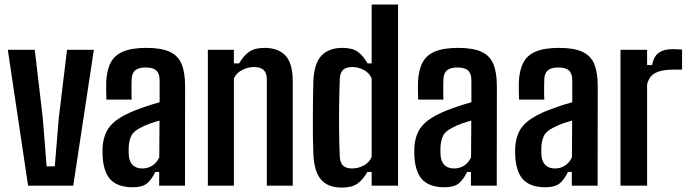

<svg xmlns="http://www.w3.org/2000/svg" viewBox="-20 -820 3038 848"><path d="M104 0 14.5 -600H133.5L169 -298L186 -85.5H222L239.5 -298L276 -600H394.5L303.5 0Z M566.5 7Q503.5 7 471.2 -23.8Q439 -54.5 433.5 -124Q433 -134.5 432.8 -147.5Q432.5 -160.5 433 -170.5Q436 -209 449.8 -237.5Q463.5 -266 493.5 -288.5Q523.5 -311 574 -331.5Q601 -342 627.8 -351Q654.5 -360 685 -368.5V-465Q685 -495 670.5 -508.5Q656 -522 623 -522Q594.5 -522 578.8 -510.5Q563 -499 561.5 -471Q561 -461 560.8 -441.8Q560.5 -422.5 560.8 -404.5Q561 -386.5 561.5 -380H450Q449.5 -394 449 -415.5Q448.5 -437 449 -457.5Q451.5 -510 468.8 -543.2Q486 -576.5 524.2 -592.5Q562.5 -608.5 627 -608.5Q692.5 -608.5 729.8 -591.2Q767 -574 782.2 -536.8Q797.5 -499.5 797.5 -440L797 0H683V-60.5H666Q650 -27 629.2 -10Q608.5 7 566.5 7ZM608.5 -76Q634 -76 653.5 -89Q673 -102 683.5 -125L684.5 -287.5Q664.5 -282 643.5 -274.8Q622.5 -267.5 601 -256Q569 -240.5 559.2 -218.8Q549.5 -197 548.5 -170.5Q548 -157.5 548.2 -150Q548.5 -142.5 549 -132Q551.5 -105.5 566.5 -90.8Q581.5 -76 608.5 -76Z M898 0V-600H1013V-540H1036Q1055.5 -573.5 1080 -591Q1104.5 -608.5 1148 -608.5Q1209.5 -608.5 1241.2 -574Q1273 -539.5 1273 -461V0H1158.5V-470.5Q1158 -498.5 1144 -511.2Q1130 -524 1101 -524Q1075 -524 1049 -510.5Q1023 -497 1013 -473.5V0Z M1490 8.5Q1429.5 8.5 1398.8 -25.8Q1368 -60 1364 -139Q1362.5 -172 1362 -214.8Q1361.5 -257.5 1361.8 -302.5Q1362 -347.5 1362.5 -388.8Q1363 -430 1364 -461Q1367.5 -541 1400.2 -574.8Q1433 -608.5 1492 -608.5Q1537 -608.5 1560.5 -591.2Q1584 -574 1603.5 -540H1621.5V-800H1738V0H1621.5V-60.5H1602.5Q1583.5 -26.5 1558.8 -9Q1534 8.5 1490 8.5ZM1535.5 -76Q1562 -76 1586.5 -89Q1611 -102 1621.5 -127V-473.5Q1611 -498.5 1586.5 -511.2Q1562 -524 1536 -524Q1508 -524 1495.2 -511.5Q1482.5 -499 1481 -473.5Q1478.5 -417 1477.8 -356.8Q1477 -296.5 1477.8 -238.2Q1478.5 -180 1480.5 -131Q1482 -101.5 1494.8 -88.8Q1507.5 -76 1535.5 -76Z M1943.5 7Q1880.5 7 1848.2 -23.8Q1816 -54.5 1810.5 -124Q1810 -134.5 1809.8 -147.5Q1809.5 -160.5 1810 -170.5Q1813 -209 1826.8 -237.5Q1840.5 -266 1870.5 -288.5Q1900.5 -311 1951 -331.5Q1978 -342 2004.8 -351Q2031.5 -360 2062 -368.5V-465Q2062 -495 2047.5 -508.5Q2033 -522 2000 -522Q1971.5 -522 1955.8 -510.5Q1940 -499 1938.5 -471Q1938 -461 1937.8 -441.8Q1937.5 -422.5 1937.8 -404.5Q1938 -386.5 1938.5 -380H1827Q1826.5 -394 1826 -415.5Q1825.5 -437 1826 -457.5Q1828.5 -510 1845.8 -543.2Q1863 -576.5 1901.2 -592.5Q1939.5 -608.5 2004 -608.5Q2069.5 -608.5 2106.8 -591.2Q2144 -574 2159.2 -536.8Q2174.5 -499.5 2174.5 -440L2174 0H2060V-60.5H2043Q2027 -27 2006.2 -10Q1985.5 7 1943.5 7ZM1985.5 -76Q2011 -76 2030.5 -89Q2050 -102 2060.5 -125L2061.5 -287.5Q2041.5 -282 2020.5 -274.8Q1999.5 -267.5 1978 -256Q1946 -240.5 1936.2 -218.8Q1926.5 -197 1925.5 -170.5Q1925 -157.5 1925.2 -150Q1925.5 -142.5 1926 -132Q1928.5 -105.5 1943.5 -90.8Q1958.5 -76 1985.5 -76Z M2389 7Q2326 7 2293.8 -23.8Q2261.5 -54.5 2256 -124Q2255.5 -134.5 2255.2 -147.5Q2255 -160.5 2255.5 -170.5Q2258.5 -209 2272.2 -237.5Q2286 -266 2316 -288.5Q2346 -311 2396.5 -331.5Q2423.5 -342 2450.2 -351Q2477 -360 2507.5 -368.5V-465Q2507.5 -495 2493 -508.5Q2478.5 -522 2445.5 -522Q2417 -522 2401.2 -510.5Q2385.5 -499 2384 -471Q2383.5 -461 2383.2 -441.8Q2383 -422.5 2383.2 -404.5Q2383.5 -386.5 2384 -380H2272.5Q2272 -394 2271.5 -415.5Q2271 -437 2271.5 -457.5Q2274 -510 2291.2 -543.2Q2308.5 -576.5 2346.8 -592.5Q2385 -608.5 2449.5 -608.5Q2515 -608.5 2552.2 -591.2Q2589.5 -574 2604.8 -536.8Q2620 -499.5 2620 -440L2619.5 0H2505.5V-60.5H2488.5Q2472.5 -27 2451.8 -10Q2431 7 2389 7ZM2431 -76Q2456.5 -76 2476 -89Q2495.5 -102 2506 -125L2507 -287.5Q2487 -282 2466 -274.8Q2445 -267.5 2423.5 -256Q2391.5 -240.5 2381.8 -218.8Q2372 -197 2371 -170.5Q2370.5 -157.5 2370.8 -150Q2371 -142.5 2371.5 -132Q2374 -105.5 2389 -90.8Q2404 -76 2431 -76Z M2720.5 0V-600H2838V-532.5H2860Q2867.5 -572 2890.2 -587.5Q2913 -603 2950.5 -603Q2962 -603 2973 -602.2Q2984 -601.5 2992.5 -601V-512.5H2952Q2903 -512.5 2874.8 -498Q2846.5 -483.5 2838 -447V0Z"/></svg>

Font: Big Shoulders Text Thin
Style: Bold
Weight: 700
Version: Version 2.002